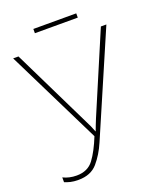

<svg xmlns="http://www.w3.org/2000/svg" viewBox="-152 -916 839 1018"><g transform="rotate(-20 267.5 -407.0)"><path d="M533 -714H502L311 -265Q305 -250 298.5 -234Q292 -218 286 -201H285Q278 -220 271.5 -234Q265 -248 255 -268L37 -714H7L271 -179Q241 -104 208 -59.5Q175 -15 112 -15Q70 -15 36 -32V-5Q50 1 68 5.5Q86 10 113 10Q183 10 221 -34Q259 -78 285 -139ZM403 -824V-800H161V-824Z"/></g></svg>

Font: Noto Sans Display Thin
Style: Regular
Weight: 250
Designer: Monotype Design Team
Foundry: Monotype Imaging Inc.
Version: Version 1.900